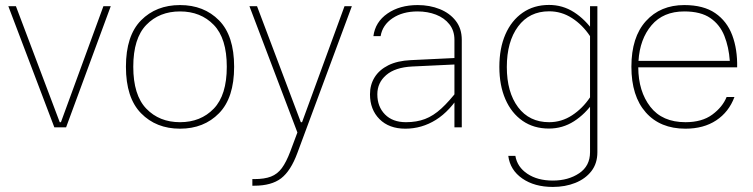

<svg xmlns="http://www.w3.org/2000/svg" viewBox="-20 -508 3003 766"><path d="M223.1 -20.5H218.3L43.5 -483.4H13.2L196.8 0H243.7L421.9 -483.4H392.6Z M698.2 -462.4Q780.8 -462.4 832.8 -408.7Q884.8 -355 884.8 -241.7Q884.8 -128.4 832.8 -74.5Q780.8 -20.5 698.2 -20.5Q615.7 -20.5 563.7 -74.5Q511.7 -128.4 511.7 -241.7Q511.7 -355 563.7 -408.7Q615.7 -462.4 698.2 -462.4ZM698.2 -487.8Q603 -487.8 542.7 -426.8Q482.4 -365.7 482.4 -241.7Q482.4 -117.7 542.7 -56.2Q603 5.4 698.2 5.4Q793.5 5.4 853.8 -56.2Q914.1 -117.7 914.1 -241.7Q914.1 -365.7 853.8 -426.8Q793.5 -487.8 698.2 -487.8Z M975.1 -483.4 1166.5 20.5 1138.2 96.2Q1122.1 138.7 1104.5 162.6Q1086.9 186.5 1061 196.5Q1035.2 206.5 994.6 206.5H986.8V232.9H994.6Q1063 232.9 1101.6 203.4Q1140.1 173.8 1166.5 102.1L1383.8 -483.4H1354.5L1185.1 -20.5H1180.2L1005.4 -483.4Z M1822.3 -349.1Q1822.3 -394 1798.3 -424.8Q1774.4 -455.6 1734.4 -471.7Q1694.3 -487.8 1646.5 -487.8Q1574.7 -487.8 1525.9 -454.1Q1477.1 -420.4 1469.7 -363.8H1498.5Q1505.9 -408.2 1546.1 -435.3Q1586.4 -462.4 1646 -462.4Q1686 -462.4 1719.5 -449.5Q1752.9 -436.5 1772.9 -411.1Q1793 -385.7 1793 -349.1V-91.8V0H1822.3ZM1821.3 -140.1 1809.1 -151.9Q1772.5 -104 1740.7 -75Q1709 -45.9 1675.5 -33.2Q1642.1 -20.5 1599.6 -20.5Q1546.4 -20.5 1515.9 -51.5Q1485.4 -82.5 1485.4 -131.8Q1485.4 -178.2 1521 -208.7Q1556.6 -239.3 1624.5 -242.7L1810.1 -251.5V-277.3L1618.7 -268.1Q1565.4 -265.6 1529.3 -247.6Q1493.2 -229.5 1474.6 -199.7Q1456.1 -169.9 1456.1 -131.8Q1456.1 -70.8 1494.1 -32.7Q1532.2 5.4 1597.2 5.4Q1662.6 5.4 1719 -29.8Q1775.4 -64.9 1821.3 -140.1Z M2185.5 237.8Q2234.9 237.8 2275.1 221.7Q2315.4 205.6 2339.4 174.8Q2363.3 144 2363.3 99.1V-483.4H2334V-391.6V99.1Q2334 154.3 2290.5 183.3Q2247.1 212.4 2185.5 212.4Q2124.5 212.4 2084 185.3Q2043.5 158.2 2036.1 113.8H2007.8Q2015.1 170.4 2063.7 204.1Q2112.3 237.8 2185.5 237.8ZM1972.2 -241.2Q1972.2 -167.5 1996.3 -112.1Q2020.5 -56.6 2064.9 -25.9Q2109.4 4.9 2169.9 4.9Q2224.6 4.9 2270 -24.2Q2315.4 -53.2 2349.6 -103L2334 -119.6Q2304.2 -75.2 2262.2 -47.9Q2220.2 -20.5 2170.9 -20.5Q2091.8 -20.5 2046.9 -80.3Q2002 -140.1 2002 -240.7Q2002 -341.8 2046.9 -402.3Q2091.8 -462.9 2170.9 -462.9Q2220.2 -462.9 2262.2 -435.8Q2304.2 -408.7 2334 -363.8L2349.6 -380.4Q2315.4 -430.2 2270.3 -459.2Q2225.1 -488.3 2170.4 -488.3Q2109.9 -488.3 2065.2 -457.3Q2020.5 -426.3 1996.3 -370.8Q1972.2 -315.4 1972.2 -241.2Z M2526.4 -239.3H2920.9Q2922.4 -311 2901.4 -367.2Q2880.4 -423.3 2833.5 -455.6Q2786.6 -487.8 2710 -487.8Q2614.7 -487.8 2556.9 -423.8Q2499 -359.9 2499 -241.7Q2499 -124.5 2556.4 -59.6Q2613.8 5.4 2714.8 5.4Q2787.1 5.4 2837.4 -27.8Q2887.7 -61 2910.2 -121.1H2878.9Q2862.8 -81.1 2821.8 -50.8Q2780.8 -20.5 2714.8 -20.5Q2622.1 -20.5 2574.5 -82Q2526.9 -143.6 2526.4 -239.3ZM2527.3 -265.1Q2532.7 -352.1 2579.3 -407.2Q2626 -462.4 2710 -462.4Q2775.9 -462.4 2814 -436Q2852.1 -409.7 2869.9 -365Q2887.7 -320.3 2891.6 -265.1Z"/></svg>

Font: Estedad-FD VF
Style: Regular
Weight: 100
Designer: Amin Abedi
Version: Version 7.3